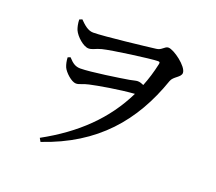

<svg xmlns="http://www.w3.org/2000/svg" viewBox="-127 -893 1255 1118"><g transform="rotate(20 500.0 -334.5)"><path d="M294 -652C261 -652 234 -678 209 -703L192 -696C193 -670 198 -649 204 -634C219 -600 268 -556 300 -556C324 -556 339 -570 375 -579C429 -593 664 -625 706 -625C716 -625 720 -623 717 -610C706 -559 691 -510 673 -465C662 -470 649 -475 636 -475C625 -475 610 -470 588 -466C536 -457 359 -430 296 -430C266 -430 247 -442 220 -472L204 -466C205 -445 209 -425 216 -408C228 -381 273 -339 301 -339C323 -339 337 -352 376 -360C425 -371 549 -393 645 -400C556 -217 411 -79 212 30L224 51C540 -56 713 -261 809 -539C820 -571 866 -582 866 -610C866 -650 771 -720 737 -720C714 -720 705 -692 672 -689C618 -682 360 -652 294 -652Z"/></g></svg>

Font: Noto Serif CJK SC SemiBold
Style: Regular
Weight: 600
Designer: Ryoko NISHIZUKA 西塚涼子 (kana & ideographs); Frank Grießhammer (Latin, Greek & Cyrillic); Wenlong ZHANG 张文龙 (bopomofo); San
Foundry: Adobe
Version: Version 2.001;hotconv 1.1.0;makeotfexe 2.6.0